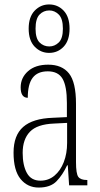

<svg xmlns="http://www.w3.org/2000/svg" viewBox="-20 -834 451 864"><path d="M154 10Q104 10 72.5 -28.5Q41 -67 41 -147Q41 -225 84.5 -263Q128 -301 218 -304L281 -307V-371Q281 -446 261.5 -479.5Q242 -513 195 -513Q149 -513 127 -484Q105 -455 105 -394Q73 -394 73 -441Q73 -484 106 -513.5Q139 -543 197 -543Q259 -543 290.5 -503.5Q322 -464 322 -367V-105Q322 -52 332.5 -38Q343 -24 371 -24H373V0H291L285 -90H282Q262 -47 234.5 -18.5Q207 10 154 10ZM162 -21Q198 -21 225 -43.5Q252 -66 267 -104.5Q282 -143 282 -191V-281L223 -278Q147 -275 114.5 -241Q82 -207 82 -146Q82 -90 101 -55.5Q120 -21 162 -21ZM201 -596Q163 -596 136 -624Q109 -652 109 -705Q109 -758 136 -786Q163 -814 201 -814Q240 -814 266.5 -786Q293 -758 293 -705Q293 -652 266.5 -624Q240 -596 201 -596ZM202 -625Q226 -625 244.5 -643Q263 -661 263 -705Q263 -750 244.5 -768.5Q226 -787 202 -787Q176 -787 158 -768.5Q140 -750 140 -705Q140 -661 158 -643Q176 -625 202 -625Z"/></svg>

Font: Noto Serif Tamil ExtraCondensed ExtraLight
Style: Italic
Weight: 200
Width: 2
Italic angle: -12°
Designer: Indian Type Foundry, Tom Grace, and the Monotype Design Team
Foundry: Monotype Imaging Inc.
Version: Version 2.003; ttfautohint (v1.8.4.7-5d5b)